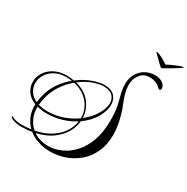

<svg xmlns="http://www.w3.org/2000/svg" viewBox="-228 -1157 1420 1455"><g transform="rotate(30 482.5 -429.0)"><path d="M955 -958Q967 -960 965 -955Q965 -954 950 -944.5Q935 -935 917.5 -924Q900 -913 889 -907Q866 -894 848 -883Q830 -872 823 -870Q819 -869 815 -870Q811 -872 799.5 -883Q788 -894 775 -907Q768 -914 756.5 -925Q745 -936 736 -945Q727 -954 727 -955Q729 -958 735 -958Q740 -958 758.5 -950Q777 -942 798 -930Q819 -918 832 -907Q851 -917 876.5 -928.5Q902 -940 924 -948.5Q946 -957 955 -958ZM406 101Q352 101 302 85.5Q252 70 214 39Q192 43 168 45Q144 47 118 47Q96 47 68 41Q40 35 25 21Q23 19 23 17Q23 13 26.5 11.5Q30 10 33 13Q45 23 70 27.5Q95 32 118 32Q162 32 199 26Q166 -6 147 -51Q128 -96 130 -154Q78 -174 53 -212Q28 -250 28 -293Q28 -335 51.5 -373.5Q75 -412 120.5 -437Q166 -462 232 -462Q260 -462 293 -456Q352 -501 412 -522Q472 -543 510 -543Q572 -543 601 -512.5Q630 -482 630 -436Q630 -384 595 -323Q560 -262 493 -215Q489 -163 459.5 -112.5Q430 -62 376 -23Q322 16 241 34Q297 72 370 72Q425 72 480.5 48Q536 24 582.5 -25.5Q629 -75 657 -151.5Q685 -228 685 -333Q685 -354 684 -376.5Q683 -399 680 -423Q677 -453 667.5 -487Q658 -521 650 -557Q642 -593 642 -628Q642 -661 652.5 -692.5Q663 -724 691 -752Q714 -776 745.5 -787.5Q777 -799 807 -799Q857 -799 883 -773Q893 -763 897 -753.5Q901 -744 901 -736Q901 -720 889 -720Q881 -720 873 -729Q858 -746 832.5 -755.5Q807 -765 781 -765Q761 -765 742.5 -759Q724 -753 710 -739Q688 -717 678.5 -690.5Q669 -664 669 -635Q669 -598 680.5 -559Q692 -520 707 -483.5Q722 -447 731 -415Q758 -324 758 -249Q758 -161 727.5 -95Q697 -29 645.5 14.5Q594 58 531.5 79.5Q469 101 406 101ZM494 -243Q552 -289 584 -343.5Q616 -398 616 -443Q616 -481 590.5 -506Q565 -531 510 -531Q475 -531 421.5 -512Q368 -493 315 -452Q401 -430 446 -371.5Q491 -313 494 -243ZM131 -173Q134 -197 140 -225Q157 -299 195.5 -353.5Q234 -408 280 -446Q268 -448 257 -449Q246 -450 235 -450Q175 -450 133.5 -427Q92 -404 70.5 -368Q49 -332 49 -294Q49 -258 69 -225Q89 -192 131 -173ZM234 -153Q308 -153 370.5 -176Q433 -199 482 -234Q483 -281 462.5 -323.5Q442 -366 402 -397.5Q362 -429 303 -442Q257 -405 219 -349.5Q181 -294 164 -220Q157 -192 155 -164Q190 -153 234 -153ZM225 22Q304 6 358.5 -29Q413 -64 443 -110.5Q473 -157 480 -206Q432 -175 370 -155.5Q308 -136 234 -136Q212 -136 191.5 -139Q171 -142 154 -146Q153 -91 172.5 -48.5Q192 -6 225 22Z"/></g></svg>

Font: Mea Culpa
Style: Regular
Weight: 400
Designer: Robert E. Leuschke
Foundry: Robert E. Leuschke
Version: Version 1.010; ttfautohint (v1.8.3)